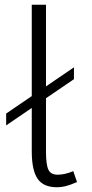

<svg xmlns="http://www.w3.org/2000/svg" viewBox="-20 -770 390 810"><path d="M305 -2Q275 11 256.5 15.5Q238 20 221 20Q163 20 138.5 -16Q114 -52 114 -132V-750H174V-131Q174 -76 184 -54.5Q194 -33 223 -33Q254 -33 289 -48ZM6 -291 292 -486V-436L6 -241Z"/></svg>

Font: Moderustic Light
Style: Regular
Weight: 300
Designer: Tural Alisoy
Foundry: TAFT Foundry
Version: Version 2.120